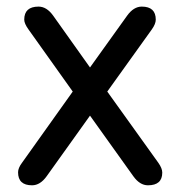

<svg xmlns="http://www.w3.org/2000/svg" viewBox="-20 -553 540 576"><path d="M301.8 -278.3 455.1 -64.5Q466.8 -47.9 466.8 -35.2Q466.8 2.9 423.8 2.9Q399.4 2.9 379.9 -24.4L250 -206.1L120.1 -24.4Q100.6 2.9 76.2 2.9Q34.2 2.9 34.2 -36.1Q34.2 -48.8 45.9 -64.5L198.2 -278.3L65.4 -464.8Q52.7 -482.4 52.7 -494.1Q52.7 -533.2 95.7 -533.2Q120.1 -533.2 139.6 -505.9L250 -350.6L361.3 -505.9Q380.9 -533.2 405.3 -533.2Q447.3 -533.2 447.3 -494.1Q447.3 -481.4 435.5 -464.8Z"/></svg>

Font: MotoyaLMaru
Style: W3 mono
Weight: 400
Version: Version 1.01